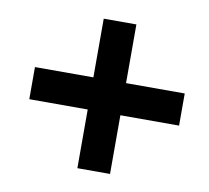

<svg xmlns="http://www.w3.org/2000/svg" viewBox="-67 -693 774 712"><g transform="rotate(10 320.0 -337.5)"><path d="M391 -56H268V-277H48V-398H268V-619H391V-398H612V-277H391Z"/></g></svg>

Font: Open Sauce Sans Black Italic
Style: Regular
Weight: 900
Italic angle: -10°
Designer: Alfredo Marco Pradil
Foundry: Creative Sauce Fz LLC
Version: Version 1.477